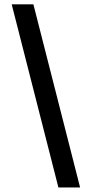

<svg xmlns="http://www.w3.org/2000/svg" viewBox="-20 -747 421 877"><path d="M33.4 -727.3H132.5L345.9 109.4H246.8Z"/></svg>

Font: TID UI Medium
Style: Regular
Weight: 500
Designer: The TID Project Authors
Foundry: Bakken & Bæck
Version: Version 1.001;hotconv 1.0.109;makeotfexe 2.5.65596